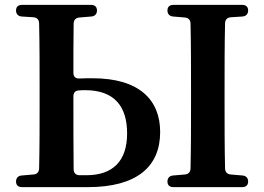

<svg xmlns="http://www.w3.org/2000/svg" viewBox="-20 -763 1088 790"><path d="M335 -42H308C292 -42 283 -51 283 -67C282 -157 282 -251 282 -343V-366C282 -382 290 -391 306 -391C314 -392 322 -392 330 -392C452 -392 503 -324 503 -214C503 -100 444 -42 335 -42ZM71 7H341C543 7 639 -77 639 -220C639 -352 553 -441 361 -441C341 -441 324 -441 308 -440C291 -439 282 -447 282 -464C282 -527 282 -596 283 -665C283 -681 292 -690 307 -691L355 -695C370 -696 379 -705 379 -720C379 -735 370 -743 354 -743H71C55 -743 46 -735 46 -720C46 -705 55 -696 70 -695L117 -692C132 -691 141 -682 141 -666C143 -576 143 -484 143 -393V-343C143 -253 143 -161 141 -71C141 -55 132 -46 117 -45L70 -41C55 -40 46 -31 46 -16C46 -1 55 7 71 7ZM694 7H976C992 7 1001 -1 1001 -16C1001 -31 992 -40 977 -41L930 -45C915 -46 906 -55 906 -71C904 -161 904 -253 904 -343V-393C904 -484 904 -576 906 -666C906 -682 915 -691 930 -692L977 -695C992 -696 1001 -705 1001 -720C1001 -735 992 -743 976 -743H694C678 -743 669 -735 669 -720C669 -705 678 -696 693 -695L740 -691C755 -690 764 -681 764 -665C766 -576 766 -484 766 -393V-343C766 -252 766 -160 764 -71C764 -55 755 -46 740 -45L693 -41C678 -40 669 -31 669 -16C669 -1 678 7 694 7Z"/></svg>

Font: 寒蝉锦书宋Pro Soft
Style: Regular
Weight: 700
Designer: 寒蝉锦书宋{Warren} 思源宋体{Ryoko NISHIZUKA 西塚涼子 (kana & ideographs); Frank Grießhammer (Latin, Greek & Cyrillic); Wenlong ZHANG 
Foundry: Adobe & ChillType
Version: Version 2.000;Glyphs 3.1.1 (3135)